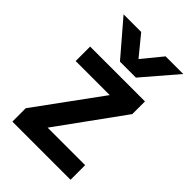

<svg xmlns="http://www.w3.org/2000/svg" viewBox="-216 -813 901 901"><g transform="rotate(45 234.5 -362.5)"><path d="M306 -556H200L55 -725H172L253 -626L334 -725H451ZM428 0H42V-89L277 -411H51V-507H415V-423L179 -97H428Z"/></g></svg>

Font: Hind Guntur SemiBold
Style: Regular
Weight: 600
Designer: Manushi Parikh, Hitesh Malaviya
Foundry: Indian Type Foundry
Version: Version 1.000;PS 1.0;hotconv 1.0.86;makeotf.lib2.5.63406; tt